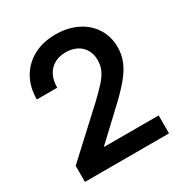

<svg xmlns="http://www.w3.org/2000/svg" viewBox="-171 -867 946 995"><g transform="rotate(-30 301.5 -369.0)"><path d="M51.3 0V-96.2L310.1 -335Q346.2 -369.6 371.8 -397.5Q397.5 -425.3 410.9 -452.9Q424.3 -480.5 424.3 -513.7Q424.3 -549.8 408.7 -576.4Q393.1 -603 365 -617.4Q336.9 -631.8 299.8 -631.8Q259.8 -631.8 231 -615.2Q202.1 -598.6 186.5 -567.9Q170.9 -537.1 170.9 -494.6H48.8Q48.8 -567.9 80.3 -622.8Q111.8 -677.7 168.5 -708Q225.1 -738.3 300.3 -738.3Q373 -738.3 428.7 -710.7Q484.4 -683.1 515.9 -633.8Q547.4 -584.5 547.4 -520Q547.4 -474.6 530.3 -434.1Q513.2 -393.6 476.1 -349.9Q439 -306.2 378.4 -250.5L229 -110.4V-107.4H554.2V0Z"/></g></svg>

Font: Inter 24pt SemiBold
Style: Regular
Weight: 600
Designer: Rasmus Andersson
Foundry: rsms
Version: Version 4.001;git-66647c0bb